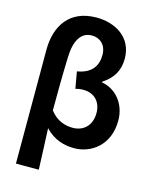

<svg xmlns="http://www.w3.org/2000/svg" viewBox="-144 -906 958 1201"><g transform="rotate(15 335.0 -305.5)"><path d="M78 -536V201H226C222 113 220 27 215 -65C272 -4 340 14 404 14C513 14 627 -64 627 -224C627 -332 559 -413 467 -429V-434C531 -474 566 -531 566 -608C566 -748 450 -812 330 -812C157 -812 78 -693 78 -536ZM363 -107C316 -107 260 -121 215 -180C215 -297 216 -408 220 -525C223 -633 259 -696 331 -696C380 -696 425 -663 425 -595C425 -527 393 -471 297 -455L316 -347C331 -351 346 -354 365 -354C444 -354 483 -301 483 -234C483 -150 428 -107 363 -107Z"/></g></svg>

Font: Spoqa Han Sans Neo Bold
Style: Bold
Weight: 700
Designer: [Spoqa Han Sans Neo] Dong-huui Kim  Younghwa Kang  Yujin Lee  [Noto Sans] Ryoko NISHIZUKA  (kana & ideographs); Paul D. 
Foundry: Spoqa (http://www.spoqa-han-sans.com)
Version: Version 1.100;hotconv 1.0.109;makeotfexe 2.5.65596